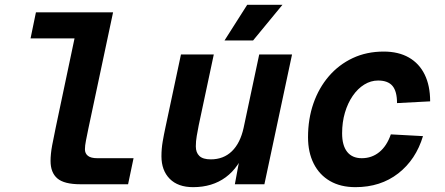

<svg xmlns="http://www.w3.org/2000/svg" viewBox="-20 -761 1840 793"><path d="M312.4 0Q245 0 216.9 -24.1Q188.8 -48.2 188.8 -96.2Q188.8 -124.6 195.3 -160.1Q201.8 -195.6 210.2 -234.4L299.8 -659.2L346 -602.4H106.2L128.4 -710H447L345 -230Q339.2 -201.6 335 -180.3Q330.8 -159 330.8 -144.4Q330.8 -127.2 343.1 -117.4Q355.4 -107.6 381.8 -107.6H531.6L509 0Z M777.6 12Q715 12 680.9 -22.6Q646.8 -57.2 646.8 -115.6Q646.8 -146.4 651.9 -176.1Q657 -205.8 663 -233.4L727.4 -536H863L800.8 -243.8Q796.4 -221.2 792.6 -199.5Q788.8 -177.8 788.8 -156.4Q788.8 -130.8 803.5 -116.8Q818.2 -102.8 850.4 -102.8Q903.2 -102.8 937.8 -136.4Q972.4 -170 986.2 -233.2L1050.6 -536H1186.2L1072 0H950L978.6 -154.4L996.2 -150.4Q967.8 -69.8 912.3 -28.9Q856.8 12 777.6 12ZM907.4 -594 1001 -741.2H1146.6L1025.4 -594Z M1448 12Q1386.8 12 1343 -13.3Q1299.2 -38.6 1275.7 -85.2Q1252.2 -131.8 1252.2 -194.4Q1252.2 -269.6 1274.5 -333.8Q1296.8 -398 1338.2 -446.1Q1379.6 -494.2 1436.9 -521.1Q1494.2 -548 1564.8 -548Q1625.6 -548 1668.5 -523.6Q1711.4 -499.2 1734 -453.1Q1756.6 -407 1756.6 -342.4L1619.8 -335.2Q1619.8 -383.8 1601.1 -406.1Q1582.4 -428.4 1541.6 -428.4Q1511.6 -428.4 1484.6 -411.8Q1457.6 -395.2 1437 -365.3Q1416.4 -335.4 1404.7 -296Q1393 -256.6 1393 -210.4Q1393 -160.2 1413.8 -133.9Q1434.6 -107.6 1474.2 -107.6Q1515.6 -107.6 1546.6 -132.8Q1577.6 -158 1594.2 -206L1727 -198.8Q1697.8 -101.6 1624.8 -44.8Q1551.8 12 1448 12Z"/></svg>

Font: Geist Mono
Style: Italic
Weight: 400
Italic angle: -12°
Monospace: yes
Designer: Basement.studio, Andrés Briganti, Mateo Zaragoza
Foundry: Basement.studio, Vercel, Andrés Briganti, Guido Ferreyra, Mateo Zaragoza
Version: Version 1.500